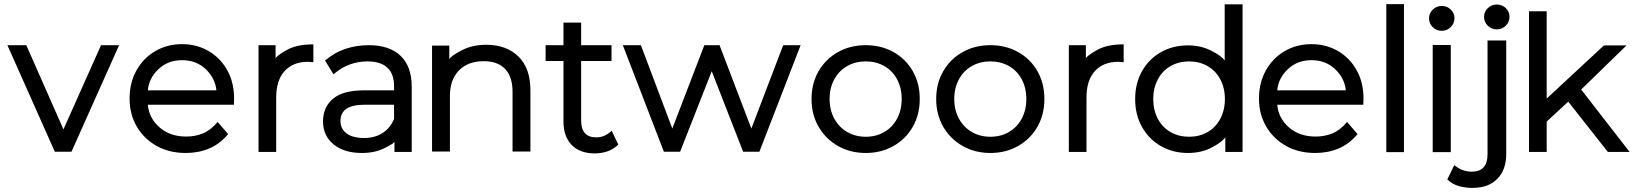

<svg xmlns="http://www.w3.org/2000/svg" viewBox="-20 -730 7956 935"><path d="M560 -510 328 9H247L16 -510H108L289 -100L472 -510Z M1119 -220H700Q705 -156 756 -110.5Q807 -65 887 -65Q931 -65 968.5 -80.5Q1006 -96 1040 -136L1091 -77Q1051 -29 999 -7Q947 15 885 15Q804 15 742.5 -19.5Q681 -54 646 -114Q611 -174 611 -250Q611 -327 644.5 -387Q678 -447 736 -481Q794 -515 866 -515Q939 -515 996.5 -481Q1054 -447 1087 -387.5Q1120 -328 1120 -250ZM700 -290H1034Q1028 -349 982 -393Q936 -437 866 -437Q798 -437 751.5 -393Q705 -349 700 -290Z M1506 -514V-427L1480 -429Q1407 -429 1366 -384Q1325 -339 1325 -255V10H1239V-510H1322V-446Q1328 -459 1376.5 -486.5Q1425 -514 1506 -514Z M1985 -307V10H1901V-39Q1896 -30 1850 -7.5Q1804 15 1742 15Q1656 15 1604.5 -27Q1553 -69 1553 -139Q1553 -208 1601.5 -249Q1650 -290 1753 -290H1899V-310Q1899 -370 1866.5 -400.5Q1834 -431 1769 -431Q1725 -431 1683.5 -416Q1642 -401 1604 -368L1563 -435Q1608 -474 1662 -492Q1716 -510 1776 -510Q1876 -510 1930.5 -458.5Q1985 -407 1985 -307ZM1899 -151V-220H1755Q1638 -220 1638 -141Q1638 -103 1667.5 -80.5Q1697 -58 1753 -58Q1806 -58 1843.5 -82.5Q1881 -107 1899 -151Z M2563 -290V8H2476V-283Q2476 -356 2440 -394Q2404 -432 2336 -432Q2259 -432 2215 -387Q2171 -342 2171 -262V8H2084V-508H2168V-442Q2179 -460 2230.5 -486Q2282 -512 2348 -512Q2446 -512 2504.5 -455Q2563 -398 2563 -290Z M2991 -26Q2966 -2 2937 7.5Q2908 17 2876 17Q2804 17 2764 -24Q2724 -65 2724 -139V-433H2637V-510H2724V-620H2810V-510H2958V-433H2810V-143Q2810 -102 2828.5 -81.5Q2847 -61 2884 -61Q2902 -61 2919.5 -67.5Q2937 -74 2959 -93Z M3879 -510 3678 9H3599L3446 -383L3292 9H3213L3013 -510H3101L3254 -104L3410 -510H3484L3639 -104L3794 -510Z M3932 -248Q3932 -324 3966.5 -383.5Q4001 -443 4061 -476.5Q4121 -510 4196 -510Q4271 -510 4331 -476.5Q4391 -443 4425 -383.5Q4459 -324 4459 -248Q4459 -172 4425 -112.5Q4391 -53 4331 -19Q4271 15 4196 15Q4121 15 4061 -19Q4001 -53 3966.5 -112.5Q3932 -172 3932 -248ZM4371 -248Q4371 -302 4348.5 -344Q4326 -386 4286 -408.5Q4246 -431 4196 -431Q4146 -431 4106 -408.5Q4066 -386 4043 -344Q4020 -302 4020 -248Q4020 -194 4043 -152Q4066 -110 4106 -87Q4146 -64 4196 -64Q4246 -64 4286 -87Q4326 -110 4348.5 -152Q4371 -194 4371 -248Z M4539 -248Q4539 -324 4573.5 -383.5Q4608 -443 4668 -476.5Q4728 -510 4803 -510Q4878 -510 4938 -476.5Q4998 -443 5032 -383.5Q5066 -324 5066 -248Q5066 -172 5032 -112.5Q4998 -53 4938 -19Q4878 15 4803 15Q4728 15 4668 -19Q4608 -53 4573.5 -112.5Q4539 -172 4539 -248ZM4978 -248Q4978 -302 4955.5 -344Q4933 -386 4893 -408.5Q4853 -431 4803 -431Q4753 -431 4713 -408.5Q4673 -386 4650 -344Q4627 -302 4627 -248Q4627 -194 4650 -152Q4673 -110 4713 -87Q4753 -64 4803 -64Q4853 -64 4893 -87Q4933 -110 4955.5 -152Q4978 -194 4978 -248Z M5452 -514V-427L5426 -429Q5353 -429 5312 -384Q5271 -339 5271 -255V10H5185V-510H5268V-446Q5274 -459 5322.5 -486.5Q5371 -514 5452 -514Z M6031 -709V10H5947V-62Q5934 -40 5882.5 -12.5Q5831 15 5765 15Q5692 15 5633.5 -18.5Q5575 -52 5541.5 -111.5Q5508 -171 5508 -248Q5508 -324 5541.5 -383.5Q5575 -443 5633.5 -476Q5692 -509 5765 -509Q5828 -509 5879 -483Q5930 -457 5944 -435V-709ZM5945 -248Q5945 -301 5922.5 -343.5Q5900 -386 5860 -408.5Q5820 -431 5771 -431Q5721 -431 5681 -408.5Q5641 -386 5618.5 -343.5Q5596 -301 5596 -248Q5596 -194 5618.5 -151.5Q5641 -109 5681 -86.5Q5721 -64 5771 -64Q5820 -64 5860 -86.5Q5900 -109 5922.5 -151.5Q5945 -194 5945 -248Z M6619 -220H6200Q6205 -156 6256 -110.5Q6307 -65 6387 -65Q6431 -65 6468.5 -80.5Q6506 -96 6540 -136L6591 -77Q6551 -29 6499 -7Q6447 15 6385 15Q6304 15 6242.5 -19.5Q6181 -54 6146 -114Q6111 -174 6111 -250Q6111 -327 6144.5 -387Q6178 -447 6236 -481Q6294 -515 6366 -515Q6439 -515 6496.5 -481Q6554 -447 6587 -387.5Q6620 -328 6620 -250ZM6200 -290H6534Q6528 -349 6482 -393Q6436 -437 6366 -437Q6298 -437 6251.5 -393Q6205 -349 6200 -290Z M6731 -710H6817V11H6731Z M6939 -641Q6939 -665 6957 -683Q6975 -701 7001 -701Q7027 -701 7045 -683.5Q7063 -666 7063 -642Q7063 -616 7045 -598Q7027 -580 7001 -580Q6975 -580 6957 -598Q6939 -616 6939 -641ZM6957 11V-511H7045V11Z M7028 144 7062 74Q7100 106 7147 106Q7185 106 7204.5 85Q7224 64 7224 21V-533H7315V21Q7315 96 7272 140.5Q7229 185 7151 185Q7117 185 7085.5 176.5Q7054 168 7028 144ZM7207 -648Q7207 -672 7225 -690Q7243 -708 7269 -708Q7295 -708 7313 -690.5Q7331 -673 7331 -649Q7331 -623 7313 -605Q7295 -587 7269 -587Q7243 -587 7225 -605Q7207 -623 7207 -648Z M7617 -235 7512 -138V10H7426V-675H7512V-250L7791 -509H7901L7680 -294L7916 10H7810Z"/></svg>

Font: AtCorfu Sans
Style: AtCorfu Sans Regular
Weight: 400
Designer: Kostas Teopoulos
Foundry: Kostas Teopoulos
Version: Version 1.00 July 8, 2025, initial release